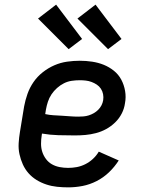

<svg xmlns="http://www.w3.org/2000/svg" viewBox="-20 -800 640 828"><path d="M274 8Q250 8 226 5.5Q202 3 179.5 -4.5Q157 -12 137.5 -24Q118 -36 103 -53Q88 -70 78.5 -91Q69 -112 64 -135Q59 -158 60.5 -182.5Q62 -207 66 -231L84 -341Q89 -368 98.5 -395Q108 -422 124.5 -446Q141 -470 164.5 -488.5Q188 -507 214.5 -518.5Q241 -530 269 -534Q297 -538 324 -538Q351 -538 377.5 -534Q404 -530 427.5 -520.5Q451 -511 471 -495Q491 -479 503 -456.5Q515 -434 519.5 -407.5Q524 -381 519 -355Q516 -332 505 -310.5Q494 -289 476.5 -272Q459 -255 438 -243.5Q417 -232 394 -226Q371 -220 348.5 -218Q326 -216 303 -216Q268 -216 232 -217Q196 -218 161 -224L160 -217Q157 -199 157 -180Q157 -161 162.5 -144.5Q168 -128 178.5 -114Q189 -100 204 -91.5Q219 -83 237 -79.5Q255 -76 274 -76Q293 -76 311.5 -79.5Q330 -83 348 -92Q366 -101 381 -115Q396 -129 406 -146L492 -108Q474 -80 450 -57Q426 -34 396.5 -19Q367 -4 336 2Q305 8 274 8ZM318 -297Q329 -297 340.5 -298Q352 -299 363 -302.5Q374 -306 384.5 -312Q395 -318 403.5 -326.5Q412 -335 417.5 -345.5Q423 -356 425 -368Q427 -381 424.5 -394Q422 -407 415 -417.5Q408 -428 397.5 -435Q387 -442 375 -446.5Q363 -451 350 -452.5Q337 -454 324 -454Q307 -454 289.5 -451.5Q272 -449 256 -441Q240 -433 226 -420.5Q212 -408 202 -393Q192 -378 186.5 -361Q181 -344 178 -327L175 -308Q193 -304 210.5 -303Q228 -302 246 -301Q264 -300 282 -298.5Q300 -297 318 -297ZM446 -588 314 -720 392 -780 504 -632ZM276 -588 144 -720 222 -780 334 -632Z"/></svg>

Font: Iosevka Curly Slab MdEx
Style: Italic
Weight: 500
Width: 7
Italic angle: -9°
Monospace: yes
Designer: Belleve Invis
Foundry: Belleve Invis
Version: Version 11.0.0; ttfautohint (v1.8.3)